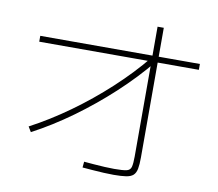

<svg xmlns="http://www.w3.org/2000/svg" viewBox="-87 -911 1175 1033"><g transform="rotate(10 500.0 -394.0)"><path d="M102 -158Q208 -214 314 -290Q420 -366 516.5 -455Q613 -544 688 -636L714 -617Q636 -522 538.5 -432Q441 -342 334 -264.5Q227 -187 119 -130ZM597 19Q574 19 543 17.5Q512 16 481.5 13.5Q451 11 426 9L429 -23Q453 -21 483 -18.5Q513 -16 543 -14.5Q573 -13 595 -13Q641 -13 661.5 -17.5Q682 -22 687 -40.5Q692 -59 692 -98V-807H726V-98Q726 -60 721.5 -36.5Q717 -13 704 -1Q691 11 665 15Q639 19 597 19ZM79 -617V-649H951V-617Z"/></g></svg>

Font: M PLUS 1 ExtraLight
Style: Regular
Weight: 250
Version: Version 1.001